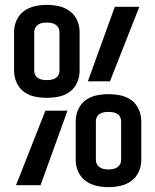

<svg xmlns="http://www.w3.org/2000/svg" viewBox="-20 -763 640 791"><path d="M173 -360Q148 -360 123.5 -365Q99 -370 79 -384.5Q59 -399 48.5 -422.5Q38 -446 38 -471V-632Q38 -657 48.5 -680Q59 -703 79 -717.5Q99 -732 123.5 -737.5Q148 -743 173 -743Q198 -743 222.5 -737.5Q247 -732 267 -717.5Q287 -703 297.5 -680Q308 -657 308 -632V-471Q308 -446 297.5 -422.5Q287 -399 267 -384.5Q247 -370 222.5 -365Q198 -360 173 -360ZM342 -428 453 -735H554L433 -428ZM173 -433Q182 -433 191 -434.5Q200 -436 208 -440.5Q216 -445 220.5 -453.5Q225 -462 225 -471V-632Q225 -641 220.5 -649Q216 -657 208 -662Q200 -667 191 -668.5Q182 -670 173 -670Q164 -670 155 -668.5Q146 -667 138 -662Q130 -657 125.5 -649Q121 -641 121 -632V-471Q121 -462 125.5 -453.5Q130 -445 138 -440.5Q146 -436 155 -434.5Q164 -433 173 -433ZM427 8Q402 8 377.5 2.5Q353 -3 333 -17.5Q313 -32 302.5 -55Q292 -78 292 -103V-264Q292 -289 302.5 -312.5Q313 -336 333 -350.5Q353 -365 377.5 -370Q402 -375 427 -375Q452 -375 476.5 -370Q501 -365 521 -350.5Q541 -336 551.5 -312.5Q562 -289 562 -264V-103Q562 -78 551.5 -55Q541 -32 521 -17.5Q501 -3 476.5 2.5Q452 8 427 8ZM46 0 167 -307H258L147 0ZM427 -65Q436 -65 445 -66.5Q454 -68 462 -73Q470 -78 474.5 -86Q479 -94 479 -103V-264Q479 -273 474.5 -281.5Q470 -290 462 -294.5Q454 -299 445 -300.5Q436 -302 427 -302Q418 -302 409 -300.5Q400 -299 392 -294.5Q384 -290 379.5 -281.5Q375 -273 375 -264V-103Q375 -94 379.5 -86Q384 -78 392 -73Q400 -68 409 -66.5Q418 -65 427 -65Z"/></svg>

Font: Iosevka HT Medium Extended
Style: Regular
Weight: 500
Width: 7
Monospace: yes
Designer: Belleve Invis
Foundry: Belleve Invis
Version: Version 32.3.0; ttfautohint (v1.8.4)